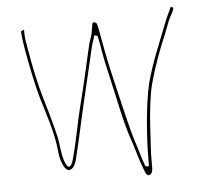

<svg xmlns="http://www.w3.org/2000/svg" viewBox="-49 -688 823 762"><g transform="rotate(-5 362.5 -307.0)"><path d="M529.5 -9V-41C529.5 -53.9 530 -69 531 -86.4L535.5 -164.4C539.1 -223.5 545.5 -287.8 557.7 -336.9C577.8 -410.5 600.2 -469.4 627.1 -532.9C639.2 -562.7 642.2 -575.1 654.3 -599.4C654.4 -599.5 654.5 -599.8 654.6 -599.9C664.6 -616.2 672.4 -631.6 663.7 -635C658.9 -637 658.2 -637 656 -631.2C649.3 -615.6 637.9 -593.9 632 -577.4C601.5 -498.1 569.4 -427.6 546.3 -340.2C528.1 -260.5 517.5 -135.1 517.5 -41V-18C517.5 -9.6 502.9 -15.6 502.9 -15.6C499 -27.2 495 -37.2 490.9 -49.6C490.9 -49.7 490.8 -49.9 490.8 -50.1C481.1 -86.3 469 -118.1 458.8 -156.6C439.5 -228.8 421.7 -309.9 403.7 -384.2C389.5 -443 376 -517.4 365.6 -574.5C361.8 -592.7 361.6 -600.6 349.9 -601.5C345.2 -601.9 344 -601.4 342.4 -595.6L340.4 -581.9C338.3 -569.2 335.3 -547.8 328.7 -534.6C327 -531.2 322.3 -514.2 316.3 -486.4C300.8 -417.3 284.5 -345.6 267.3 -279.1C250.3 -213.9 237.7 -134 218.2 -65.9C216.4 -59.6 213.2 -48.6 206.3 -41.7C201.9 -37.3 197.3 -39.7 195.2 -42.2C191 -47.3 187.5 -54.2 184 -63.3C184 -63.4 183.9 -63.5 183.9 -63.6C172.6 -97.4 173.2 -125.1 166.6 -159.6C162.7 -180.1 166.8 -159 166.7 -159.2L157.2 -197.2C147.1 -237.5 133.8 -282.9 121.8 -322.8C105.8 -376.2 89 -456.1 79.1 -517.8C74.7 -545 70.5 -560.9 70.5 -586C70.5 -586.7 70.6 -587.6 70.9 -588.4C71.1 -589.1 70.9 -590.9 69.9 -596.3C67.2 -596.2 60.3 -593 57.6 -590.1C59.8 -566.4 62.4 -544.5 67.4 -516.3C78.3 -455.1 94.5 -373.2 110.2 -319.6C130 -252.1 156.3 -180.6 163.5 -101.7C166.4 -69.1 181.6 -24.3 201.3 -26.4C203.4 -26.6 205.8 -27.3 208.6 -28.7C218.7 -33.7 224.2 -45.5 229.8 -62.1C242.2 -111.8 256.4 -174.5 266.7 -222.6C286.2 -310.4 307.6 -394.6 327.7 -483.6C333.7 -509.5 337 -523.4 340.3 -529.3C341.5 -532.4 343.4 -538.6 344.6 -545.3C346.5 -555.4 359.3 -545.7 359.3 -545.7C362 -534.2 364.7 -521.1 367.4 -506.3C367.4 -506.3 367.4 -506.1 367.4 -506C371.7 -473.1 384.6 -413.7 392.3 -381.8C413.8 -292.6 430.7 -192.3 460 -112.6C460.1 -112.5 460.1 -112.4 460.2 -112.3C472.7 -72.6 482.2 -36.1 496 -1.8C501.7 12.6 504.2 21.5 513.5 21.5C523.6 21.5 529.5 9.8 529.5 -9Z"/></g></svg>

Font: Take Off
Style: Hairball
Weight: 400
Foundry: Cannot Into Space Fonts
Version: Version 0.89